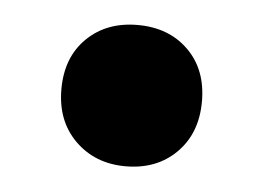

<svg xmlns="http://www.w3.org/2000/svg" viewBox="-30 -413 361 264"><g transform="rotate(5 151.0 -281.5)"><path d="M54 -282Q54 -326 81 -352.5Q108 -379 151 -379Q194 -379 221 -352.5Q248 -326 248 -282Q248 -238 221 -211Q194 -184 151 -184Q109 -184 81.5 -211Q54 -238 54 -282Z"/></g></svg>

Font: Montserrat GRBold
Style: Regular
Weight: 700
Designer: Julieta Ulanovsky
Foundry: Julieta Ulanovsky
Version: Version 1.00 May 29, 2023, initial release